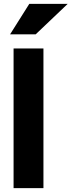

<svg xmlns="http://www.w3.org/2000/svg" viewBox="-20 -970 369 990"><path d="M50 0V-720H204V0ZM164 -793H32L131 -950H329Z"/></svg>

Font: Instrument Sans
Style: Bold
Weight: 700
Designer: Rodrigo Fuenzalida
Foundry: fragTYPE
Version: Version 1.000; ttfautohint (v1.8.4.7-5d5b);gftools[0.9.28]